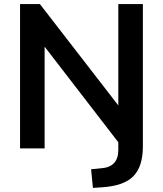

<svg xmlns="http://www.w3.org/2000/svg" viewBox="-20 -725 795 938"><path d="M434 193 425 102 475 97Q558 91 558 7V-30L198 -497V0H78V-705H175L558 -210V-705H678V-10Q678 88 632 135.5Q586 183 479 190Z"/></svg>

Font: MulishBold
Style: Bold
Weight: 700
Designer: Vernon Adams
Foundry: Vernon Adams
Version: Version 3.602; ttfautohint (v1.8.3)